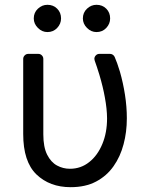

<svg xmlns="http://www.w3.org/2000/svg" viewBox="-20 -770 625 800"><path d="M76.7 -524.5V-211.6Q76.7 -96.6 131.7 -43.3Q187.1 9.9 274.1 9.9Q336.3 9.9 380.3 -13.5Q424.7 -36.9 453.1 -77.4Q481.5 -117.5 495 -169.4Q508.5 -219.8 508.5 -277Q508.5 -325.3 500.7 -375.4Q492.9 -425.1 479.8 -470.9Q468 -509.9 457.7 -533Q454.9 -538.7 449.8 -542.1Q444.6 -545.5 438.6 -545.5H393.8Q385.3 -545.5 379.3 -539.2Q373.2 -533 373.2 -524.5Q373.2 -522.4 374.6 -517.4Q383.2 -494 394.2 -458.1Q409.1 -408 416.9 -364.3Q425.8 -316.4 426.1 -277Q426.1 -217.3 406.6 -170.5Q386.7 -122.2 351.9 -94.8Q317.1 -66.8 271.3 -66.8Q242.5 -66.8 217.7 -80.3Q192.5 -93.8 176.5 -125.4Q160.5 -157 160.5 -210.2V-524.5Q160.5 -533 154.5 -539.2Q148.4 -545.5 139.9 -545.5H97.7Q89.1 -545.5 82.9 -539.2Q76.7 -533 76.7 -524.5ZM120.7 -693.2Q120.7 -717.7 138 -733.8Q155.2 -750 177.6 -750Q202.1 -750 218.2 -733.8Q234.4 -717.7 234.4 -693.2Q234.4 -670.8 218.2 -653.6Q202.1 -636.4 177.6 -636.4Q155.2 -636.4 138 -653.6Q120.7 -670.8 120.7 -693.2ZM325.3 -693.2Q325.3 -717.7 342.5 -733.8Q359.7 -750 382.1 -750Q406.6 -750 422.8 -733.8Q438.9 -717.7 438.9 -693.2Q438.9 -670.8 422.8 -653.6Q406.6 -636.4 382.1 -636.4Q359.7 -636.4 342.5 -653.6Q325.3 -670.8 325.3 -693.2Z"/></svg>

Font: DeltaSans
Style: Regular
Weight: 400
Designer: Rasmus Andersson
Foundry: rsms
Version: Version 3.012